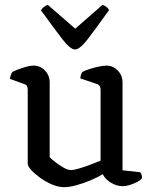

<svg xmlns="http://www.w3.org/2000/svg" viewBox="-20 -772 633 796"><path d="M246 4Q222 4 196 -7Q170 -18 147 -34.5Q124 -51 109.5 -67Q95 -83 95 -93V-400Q95 -408 92 -414.5Q89 -421 79 -424L21 -445Q23 -457 26 -464Q29 -471 32 -474Q49 -483 76 -491.5Q103 -500 119 -500Q147 -500 166.5 -479.5Q186 -459 186 -430V-120Q196 -110 212 -98Q228 -86 244.5 -76.5Q261 -67 274 -67Q286 -67 308 -73.5Q330 -80 354 -89Q378 -98 397 -106V-400Q397 -419 381 -424L313 -447Q315 -467 322 -474Q333 -480 352 -486Q371 -492 390.5 -496Q410 -500 421 -500Q449 -500 468.5 -479.5Q488 -459 488 -430V-66L561 -58Q564 -55 566.5 -48.5Q569 -42 569 -34Q563 -25 548.5 -17.5Q534 -10 517.5 -5Q501 0 490 0Q464 0 440 -14.5Q416 -29 406 -50Q385 -37 355.5 -24.5Q326 -12 296.5 -4Q267 4 246 4ZM291 -567Q271 -567 237 -611.5Q203 -656 150 -729Q153 -736 161 -742.5Q169 -749 178 -752L292 -653L405 -752Q425 -745 432 -730Q377 -653 344 -610Q311 -567 291 -567Z"/></svg>

Font: Texturina
Style: Regular
Weight: 400
Designer: Guillermo Torres Carreño
Foundry: Omnibus-Type
Version: Version 1.002; ttfautohint (v1.8.3)